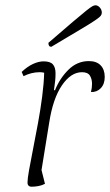

<svg xmlns="http://www.w3.org/2000/svg" viewBox="-20 -694 416 726"><path d="M100 12Q84 12 84 -4Q84 -18 90 -51.5Q96 -85 105 -130.5Q114 -176 123.5 -227.5Q133 -279 139.5 -329Q146 -379 147 -419Q139 -421 130 -421Q99 -421 69 -406L62 -422Q83 -442 104.5 -452Q126 -462 145 -462Q170 -462 180 -450.5Q190 -439 190 -417Q190 -401 188.5 -387.5Q187 -374 184 -353H188Q206 -398 239 -430.5Q272 -463 316 -463Q345 -463 360.5 -447Q376 -431 376 -403Q376 -376 361 -360.5Q346 -345 324 -346Q328 -362 328 -377Q328 -395 320 -408Q312 -421 290 -421Q248 -421 214 -371Q180 -321 166 -230L137 -51L150 1Q139 7 125.5 9.5Q112 12 100 12ZM174 -517Q163 -517 163 -532Q222 -583 256 -612Q290 -641 306.5 -654Q323 -667 329.5 -670.5Q336 -674 341 -674Q350 -674 357.5 -665.5Q365 -657 365 -646Q365 -640 361 -634.5Q357 -629 339.5 -617Q322 -605 283 -582Q244 -559 174 -517Z"/></svg>

Font: Petrona ExtraLight
Style: Italic
Weight: 200
Italic angle: -9°
Designer: Ringo R. Seeber
Foundry: Ringo R. Seeber
Version: Version 2.001; ttfautohint (v1.8.3)